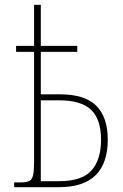

<svg xmlns="http://www.w3.org/2000/svg" viewBox="-20 -780 512 800"><path d="M39 0V-20H66Q91 -20 102.5 -26Q114 -32 118 -51Q122 -70 122 -108V-564H47V-589H122V-760H150V-589H302V-564H150V-387H230Q333 -387 381 -339.5Q429 -292 429 -198Q429 -101 379 -50.5Q329 0 224 0ZM225 -25Q321 -25 361 -69.5Q401 -114 401 -198Q401 -283 359.5 -322.5Q318 -362 227 -362H150V-25Z"/></svg>

Font: Noto Serif Condensed Thin
Style: Regular
Weight: 100
Width: 3
Designer: Monotype Design Team
Foundry: Monotype Imaging Inc.
Version: Version 2.013; ttfautohint (v1.8.4.7-5d5b)